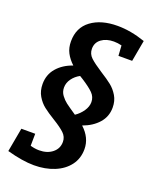

<svg xmlns="http://www.w3.org/2000/svg" viewBox="-163 -807 866 1080"><g transform="rotate(20 270.0 -267.0)"><path d="M258 -546Q258 -515 281 -493.5Q304 -472 352 -441Q395 -414 420 -394Q445 -374 463 -344Q481 -314 481 -274Q481 -220 446.5 -181Q412 -142 354 -121Q412 -68 412 0Q412 56 381 97Q350 138 296 160Q242 182 175 182Q107 182 13 156L39 13H122L121 85Q148 93 174 93Q222 93 253 68Q284 43 284 3Q284 -27 261.5 -48.5Q239 -70 193 -98Q152 -123 126.5 -143Q101 -163 83 -193.5Q65 -224 65 -265Q65 -321 99.5 -361Q134 -401 192 -421Q164 -447 148.5 -476.5Q133 -506 133 -545Q133 -627 193 -671.5Q253 -716 351 -716Q430 -716 517 -686L494 -559H412L408 -620Q384 -626 361 -626Q316 -626 287 -604.5Q258 -583 258 -546ZM266 -368Q260 -371 248 -379Q220 -364 202.5 -339.5Q185 -315 185 -287Q185 -261 200 -241Q215 -221 232 -208Q249 -195 295 -164Q322 -182 340 -208.5Q358 -235 358 -262Q358 -293 335.5 -315.5Q313 -338 266 -368Z"/></g></svg>

Font: Bitter Pro
Style: Bold Italic
Weight: 700
Italic angle: -9°
Designer: Sol Matas, and Bitter project Authors
Foundry: Sol Matas
Version: Version 1.010